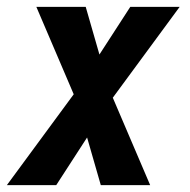

<svg xmlns="http://www.w3.org/2000/svg" viewBox="-35 -540 555 560"><path d="M-15 0 180 -265 71 -520H215L255 -381L345 -520H489L294 -255L403 0H259L219 -139L129 0Z"/></svg>

Font: Iosevka Extrabold
Style: Italic
Weight: 800
Italic angle: -9°
Monospace: yes
Designer: Belleve Invis
Foundry: Belleve Invis
Version: Version 32.5.0; ttfautohint (v1.8.4)